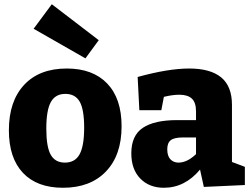

<svg xmlns="http://www.w3.org/2000/svg" viewBox="-20 -875 1185 908"><path d="M296 -551Q419 -551 487 -480Q555 -409 555 -278Q555 -141 481 -64Q407 13 278 13Q155 13 88.5 -57.5Q22 -128 22 -259Q22 -396 94 -473.5Q166 -551 296 -551ZM289 -431Q242 -431 220.5 -392.5Q199 -354 199 -267Q199 -180 220 -143Q241 -106 287 -106Q335 -106 356.5 -145.5Q378 -185 378 -271Q378 -357 357 -394Q336 -431 289 -431ZM225 -855 447 -685 384 -599 139 -739Z M944 9 926 -73Q854 13 755 13Q686 13 643.5 -30.5Q601 -74 601 -150Q601 -234 655.5 -270.5Q710 -307 818 -307H907V-348Q907 -390 887.5 -408.5Q868 -427 828 -427Q796 -427 755 -417L743 -354H639L631 -511Q776 -551 875 -551Q975 -551 1026 -509Q1077 -467 1077 -379V-109L1138 -86V0ZM771 -169Q771 -137 786 -121.5Q801 -106 824 -106Q865 -106 907 -146V-225H846Q804 -225 787.5 -212Q771 -199 771 -169Z"/></svg>

Font: Bitter ExtraBold
Style: Regular
Weight: 800
Designer: Sol Matas, and Bitter project Authors
Foundry: Sol Matas
Version: Version 2.001